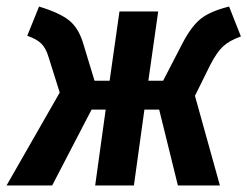

<svg xmlns="http://www.w3.org/2000/svg" viewBox="-34 -565 754 585"><path d="M700 -454Q664 -441 645 -423Q626 -405 606 -366L560 -273L636 0H508L451 -231H406L374 0H256L288 -231H245L125 0H-14L148 -283L114 -391Q106 -418 92 -432Q78 -446 49 -456L85 -545Q148 -526 177 -502.5Q206 -479 220 -431L254 -319H300L330 -530H448L418 -319H463L522 -433Q549 -485 578 -508Q607 -531 664 -545Z"/></svg>

Font: Fira Sans Condensed SemiBold
Style: Italic
Weight: 600
Width: 3
Italic angle: -8°
Designer: bBox Type GmbH & Carrois Corporate GbR & Edenspiekermann AG
Foundry: bBox Type GmbH & Carrois Corporate GbR & Edenspiekermann AG
Version: Version 4.301